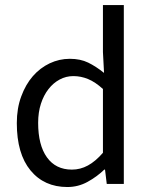

<svg xmlns="http://www.w3.org/2000/svg" viewBox="-20 -732 595 764"><path d="M46.9 -242.2Q46.9 -300.8 64.5 -348.4Q82 -396 110.8 -429Q139.6 -461.9 177.7 -480Q215.8 -498 257.8 -498Q299.8 -498 330.8 -482.9Q361.8 -467.8 394 -441.9L389.6 -524.9V-711.9H472.7V0H404.8L397.9 -57.1H395Q365.7 -28.8 328.4 -8.3Q291 12.2 248 12.2Q155.8 12.2 101.3 -54Q46.9 -120.1 46.9 -242.2ZM131.8 -243.2Q131.8 -154.8 166.7 -106Q201.7 -57.1 266.1 -57.1Q299.8 -57.1 329.8 -73.5Q359.9 -89.8 389.6 -124V-377.9Q358.9 -405.8 330.3 -417.5Q301.8 -429.2 272 -429.2Q242.7 -429.2 217.3 -415.5Q191.9 -401.9 172.9 -377.4Q153.8 -353 142.8 -319.1Q131.8 -285.2 131.8 -243.2Z"/></svg>

Font: Pyidaungsu ZawDecode
Style: Regular
Weight: 400
Designer: Sun Tun
Foundry: Your Own Font Foundry
Version: Version 2.50